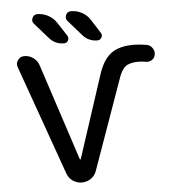

<svg xmlns="http://www.w3.org/2000/svg" viewBox="-62 -1038 974 1074"><g transform="rotate(-5 425.0 -501.0)"><path d="M613.3 -575.2 437.5 -80.1Q428.7 -53.7 405.8 -37.6Q382.8 -21.5 354.5 -21.5Q326.2 -21.5 303.2 -37.6Q280.3 -53.7 271.5 -80.1L52.7 -695.3Q49.8 -703.1 49.8 -710.9Q49.8 -723.6 58.6 -735.4Q71.3 -753.9 93.8 -753.9Q122.1 -753.9 144.5 -737.8Q167 -721.7 175.8 -695.3L353.5 -153.3Q354.5 -150.4 356.4 -150.4Q358.4 -150.4 359.4 -153.3L508.8 -610.4Q535.2 -694.3 581.1 -729Q627 -763.7 709 -763.7Q742.2 -763.7 781.2 -756.8Q801.8 -753.9 813.5 -736.3Q823.2 -722.7 823.2 -707Q823.2 -703.1 822.3 -699.2Q819.3 -679.7 803.7 -669.9Q792 -662.1 778.3 -662.1Q773.4 -662.1 768.6 -663.1Q747.1 -667 729.5 -667Q678.7 -667 654.8 -648.4Q630.9 -629.9 613.3 -575.2ZM376 -981.4Q409.2 -981.4 438 -965.8Q466.8 -950.2 484.4 -921.9L532.2 -846.7Q537.1 -839.8 537.1 -833Q537.1 -826.2 533.2 -819.3Q525.4 -805.7 509.8 -805.7Q460.9 -805.7 428.7 -841.8L352.5 -928.7Q344.7 -937.5 344.7 -948.2Q344.7 -955.1 347.7 -962.9Q356.4 -981.4 376 -981.4ZM187.5 -981.4Q219.7 -981.4 248.5 -965.8Q277.3 -950.2 294.9 -922.9L344.7 -846.7Q348.6 -839.8 348.6 -832Q348.6 -826.2 345.7 -819.3Q337.9 -805.7 322.3 -805.7Q273.4 -805.7 241.2 -841.8L164.1 -929.7Q156.2 -938.5 156.2 -948.2Q156.2 -955.1 159.2 -962.9Q168 -981.4 187.5 -981.4Z"/></g></svg>

Font: Gen Jyuu GothicX Medium
Style: Regular
Weight: 500
Designer: Ryoko NISHIZUKA (kana &amp; ideographs); Paul D. Hunt (Latin, Greek &amp; Cyrillic); Wenlong ZHANG (bopomofo); Sandoll C
Version: Version 1.058.20140828